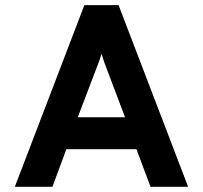

<svg xmlns="http://www.w3.org/2000/svg" viewBox="-20 -720 782 740"><path d="M560.1 0 505.9 -145H235.8L182.1 0H37.1L305.2 -700.2H437L705.1 0ZM393.1 -450.2Q387.7 -462.9 381.6 -480.5Q375.5 -498 371.1 -513.2Q367.2 -498 360.8 -480.5Q354.5 -462.9 349.1 -450.2L279.8 -268.1H461.9Z"/></svg>

Font: Overpass
Style: Bold
Weight: 700
Designer: Delve Withrington
Foundry: Delve Fonts
Version: Version 1.001